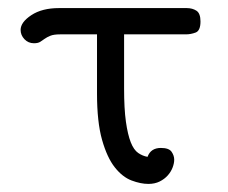

<svg xmlns="http://www.w3.org/2000/svg" viewBox="-20 -450 565 475"><path d="M31 -376Q31 -395 57.5 -412.5Q84 -430 126 -430H442Q456 -430 466 -423.5Q476 -417 476 -397Q476 -374 464 -369.5Q452 -365 440 -365H287V-231Q287 -181 291.5 -149Q296 -117 303.5 -98Q311 -79 322 -71.5Q333 -64 345 -62Q353 -84 378 -84Q398 -84 404.5 -74.5Q411 -65 411 -55Q411 -46 407 -35.5Q403 -25 395 -16Q387 -7 375 -1Q363 5 347 5Q328 5 305.5 -3.5Q283 -12 264 -36Q245 -60 232.5 -104Q220 -148 220 -219V-365H129Q113 -365 104.5 -361.5Q96 -358 90.5 -354Q85 -350 79.5 -346.5Q74 -343 64 -343Q50 -343 40.5 -353Q31 -363 31 -376Z"/></svg>

Font: CMU Typewriter Custom
Style: Regular
Weight: 500
Monospace: yes
Version: Version 0.7.0